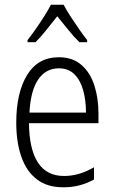

<svg xmlns="http://www.w3.org/2000/svg" viewBox="-20 -785 485 815"><path d="M230 -542Q288 -542 325.5 -509.5Q363 -477 380.5 -422.5Q398 -368 398 -303V-262H103Q104 -152 141 -95Q178 -38 252 -38Q316 -38 379 -75V-23Q350 -7 318 1.5Q286 10 248 10Q180 10 136 -24Q92 -58 70.5 -120Q49 -182 49 -264Q49 -391 95 -466.5Q141 -542 230 -542ZM230 -495Q175 -495 142.5 -448Q110 -401 105 -307H345Q345 -359 333 -402Q321 -445 295.5 -470Q270 -495 230 -495ZM250 -765Q262 -742 280.5 -713.5Q299 -685 318 -658Q337 -631 350 -615V-606H317Q294 -628 270 -658Q246 -688 223 -716Q201 -688 176.5 -657.5Q152 -627 131 -606H97V-615Q113 -635 131.5 -661.5Q150 -688 167.5 -715.5Q185 -743 196 -765Z"/></svg>

Font: Noto Sans Lao Looped Condensed Light
Style: Regular
Weight: 300
Width: 3
Designer: Mark Frömberg, Ben Mitchell
Foundry: The Fontpad Ltd
Version: Version 1.002; ttfautohint (v1.8.4.7-5d5b)